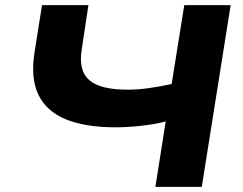

<svg xmlns="http://www.w3.org/2000/svg" viewBox="-20 -725 942 745"><path d="M583 0 623 -254Q599 -247 566.5 -242Q534 -237 498.5 -234Q463 -231 429 -231Q311 -231 235.5 -262Q160 -293 129 -357.5Q98 -422 114 -522L143 -705H323L297 -532Q284 -451 326.5 -414Q369 -377 476 -377Q514 -377 557 -383Q600 -389 646 -399L695 -705H875L763 0Z"/></svg>

Font: Nunito Sans 10pt Expanded ExtraBold
Style: Italic
Weight: 800
Width: 7
Italic angle: -9°
Designer: Vernon Adams
Foundry: Vernon Adams
Version: Version 3.101;gftools[0.9.27]